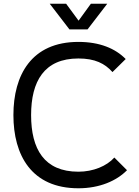

<svg xmlns="http://www.w3.org/2000/svg" viewBox="-20 -997 746 1031"><path d="M353 -839H450L556 -977H468L402 -886L335 -977H247ZM401 14C515 14 606 -26 662 -83L594 -151C553 -105 480 -75 401 -75C217 -75 147 -197 147 -379C147 -560 217 -683 401 -683C490 -683 543 -656 584 -610L655 -680C599 -737 515 -772 401 -772C149 -772 52 -594 52 -379C52 -164 149 14 401 14Z"/></svg>

Font: Hibana SubMedium
Style: Regular
Weight: 500
Width: 6
Designer: pygmalion
Foundry: ybstudio
Version: Version 0.930;hotconv 1.0.109;makeotfexe 2.5.65596